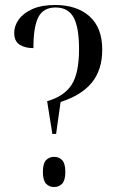

<svg xmlns="http://www.w3.org/2000/svg" viewBox="-20 -744 478 770"><path d="M169 -338Q238 -358 267.5 -404.5Q297 -451 297 -547Q297 -635 275 -674.5Q253 -714 203 -714Q154 -714 134 -675.5Q114 -637 114 -551Q80 -551 58.5 -565Q37 -579 37 -612Q37 -640 55 -665.5Q73 -691 109.5 -707.5Q146 -724 201 -724Q288 -724 339 -678.5Q390 -633 390 -545Q390 -464 348.5 -413Q307 -362 223 -335L205 -207H190ZM197 6Q177 6 164.5 -7.5Q152 -21 152 -55Q152 -88 164.5 -101.5Q177 -115 197 -115Q217 -115 229.5 -101.5Q242 -88 242 -55Q242 -21 229.5 -7.5Q217 6 197 6Z"/></svg>

Font: Noto Serif Display Condensed
Style: Regular
Weight: 400
Width: 3
Designer: Monotype Design Team
Foundry: Monotype Imaging Inc.
Version: Version 2.009